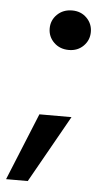

<svg xmlns="http://www.w3.org/2000/svg" viewBox="-86 -546 382 697"><g transform="rotate(5 105.5 -197.5)"><path d="M149 -369Q116 -369 94.5 -390Q73 -411 73 -441Q73 -471 94.5 -492Q116 -513 149 -513Q181 -513 202 -492Q223 -471 223 -441Q223 -411 202 -390Q181 -369 149 -369ZM-37 118 63 -127H180L42 118Z"/></g></svg>

Font: DM Sans 17pt SemiBold
Style: Italic
Weight: 600
Italic angle: -10°
Version: Version 4.004;gftools[0.9.30]